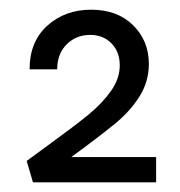

<svg xmlns="http://www.w3.org/2000/svg" viewBox="-20 -782 372 396"><path d="M302 -458V-406H48L35 -450L80 -483Q135 -523 163 -546Q191 -569 209 -594.5Q227 -620 227 -647Q227 -675 210 -692.5Q193 -710 166 -710Q137 -710 117.5 -690.5Q98 -671 98 -639H41Q41 -696 77.5 -729Q114 -762 168 -762Q222 -762 254.5 -730Q287 -698 287 -650Q287 -614 268 -583.5Q249 -553 218 -527.5Q187 -502 127 -458Z"/></svg>

Font: Ysabeau SC Medium
Style: Regular
Weight: 500
Designer: Christian Thalmann (Catharsis Fonts)
Version: Version 0.003